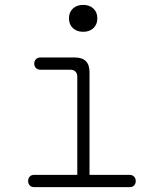

<svg xmlns="http://www.w3.org/2000/svg" viewBox="-20 -765 640 785"><path d="M510 -50Q521 -50 528 -43Q535 -36 535 -25Q535 -14 528.5 -7Q522 0 511 0H119Q108 0 101.5 -7Q95 -14 95 -25Q95 -36 101.5 -43Q108 -50 119 -50H296V-450Q296 -465 288.5 -472.5Q281 -480 266 -480H145Q134 -480 127 -487Q120 -494 120 -505Q120 -516 127 -523Q134 -530 145 -530H286Q316 -530 331 -515Q346 -500 346 -470V-50ZM320 -635Q294 -635 278 -650Q262 -665 262 -690Q262 -715 278 -730Q294 -745 320 -745Q346 -745 362 -730Q378 -715 378 -690Q378 -665 362 -650Q346 -635 320 -635Z"/></svg>

Font: Maple Mono Thin
Style: Regular
Weight: 250
Monospace: yes
Designer: subframe7536
Version: Version 7.000